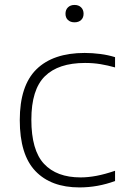

<svg xmlns="http://www.w3.org/2000/svg" viewBox="-20 -768 522 796"><path d="M309.5 9Q191.5 9 126.8 -58.8Q62 -126.5 62 -270Q62 -413 131.2 -480.8Q200.5 -548.5 331 -548.5Q363 -548.5 395.8 -544.2Q428.5 -540 457 -531V-488.5Q427 -497 397 -502Q367 -507 332.5 -507Q222 -507 166 -451.8Q110 -396.5 110 -272Q110 -145 162.5 -88.8Q215 -32.5 314 -32.5Q345 -32.5 379.8 -39Q414.5 -45.5 457 -60V-17.5Q385 9 309.5 9ZM289 -675.5Q272 -675.5 261.8 -685Q251.5 -694.5 251.5 -711Q251.5 -727.5 261.8 -737.5Q272 -747.5 289 -747.5Q306 -747.5 316.2 -737.5Q326.5 -727.5 326.5 -711Q326.5 -694.5 316.2 -685Q306 -675.5 289 -675.5Z"/></svg>

Font: Encode Sans Exp XLt
Style: Regular
Weight: 200
Width: 7
Designer: Multiple Designers
Foundry: Impallari Type
Version: Version 3.002; ttfautohint (v1.8.3) -l 8 -r 50 -G 200 -x 14 